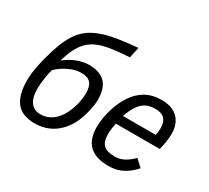

<svg xmlns="http://www.w3.org/2000/svg" viewBox="-146 -985 1352 1241"><g transform="rotate(30 530.0 -364.0)"><path d="M168.9 -420.9Q189.5 -437.5 211.7 -450.4Q233.9 -463.4 256.3 -471.7Q278.8 -480 300.3 -484.4Q321.8 -488.8 341.8 -488.8Q386.2 -488.8 417.5 -477.3Q448.7 -465.8 468 -444.1Q487.3 -422.4 496.1 -390.9Q504.9 -359.4 504.9 -318.8Q504.9 -300.3 500.7 -274.7Q496.6 -249 489.5 -221.7Q482.4 -194.3 472.7 -168Q462.9 -141.6 451.2 -121.1Q414.1 -55.7 356.7 -20.3Q299.3 15.1 225.1 15.1Q131.3 15.1 88.1 -39.3Q44.9 -93.8 44.9 -204.1Q44.9 -227.5 48.1 -255.1Q51.3 -282.7 57.1 -312.7Q63 -342.8 71.3 -374.8Q79.6 -406.7 89.8 -439.9Q107.9 -498.5 128.9 -541.7Q149.9 -585 177.2 -616.5Q204.6 -647.9 240 -668.9Q275.4 -689.9 322 -704.3Q368.7 -718.8 428.2 -727.5Q487.8 -736.3 564 -743.2L546.9 -663.1Q492.2 -659.2 446.8 -654.3Q401.4 -649.4 364 -640.1Q326.7 -630.9 296.9 -615Q267.1 -599.1 243.4 -573.5Q219.7 -547.9 201.4 -510.5Q183.1 -473.1 168.9 -420.9ZM151.9 -339.8Q147.9 -327.1 144 -308.8Q140.1 -290.5 137 -270Q133.8 -249.5 131.8 -228.3Q129.9 -207 129.9 -189Q129.9 -122.1 155.8 -88.1Q181.6 -54.2 230 -54.2Q273.9 -54.2 310.3 -78.9Q346.7 -103.5 370.1 -145Q380.9 -163.6 389.6 -185.5Q398.4 -207.5 404.5 -230.2Q410.6 -252.9 413.8 -275.4Q417 -297.9 417 -317.9Q417 -371.1 395.8 -395Q374.5 -418.9 326.2 -418.9Q290 -418.9 258.5 -406.5Q227.1 -394 203.1 -379.4Q175.3 -361.8 151.9 -339.8Z M682.1 -246.1Q677.2 -223.1 674.6 -203.1Q671.9 -183.1 671.9 -165Q671.9 -134.3 678.5 -113.8Q685.1 -93.3 699 -80.8Q712.9 -68.4 734.1 -63.2Q755.4 -58.1 785.2 -58.1Q818.4 -58.1 850.6 -75.2Q882.8 -92.3 913.1 -124L964.8 -76.2Q926.8 -32.7 881.1 -8.8Q835.4 15.1 774.9 15.1Q682.6 15.1 634.3 -29.3Q585.9 -73.7 585.9 -166Q585.9 -195.8 590.8 -229Q595.7 -262.2 605.5 -295.7Q615.2 -329.1 629.4 -360.8Q643.6 -392.6 662.1 -419.9Q694.8 -469.2 744.1 -498Q793.5 -526.9 866.2 -526.9Q906.2 -526.9 936.5 -515.4Q966.8 -503.9 987.1 -483.2Q1007.3 -462.4 1017.6 -432.9Q1027.8 -403.3 1027.8 -367.2Q1027.8 -362.3 1027.1 -353Q1026.4 -343.8 1025.4 -333Q1024.4 -322.3 1022.9 -311.5Q1021.5 -300.8 1020 -293L1009.8 -246.1ZM941.9 -312Q947.8 -340.3 947.8 -365.2Q947.8 -409.7 925.8 -433.3Q903.8 -457 855 -457Q820.3 -457 793.7 -445.3Q767.1 -433.6 746.1 -408.2Q718.3 -373.5 696.8 -312Z"/></g></svg>

Font: Clear Sans
Style: Italic
Weight: 400
Italic angle: -12°
Foundry: Intel Corporation
Version: Version 1.00